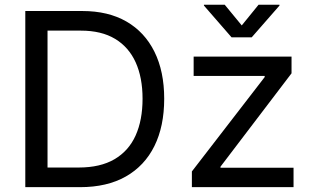

<svg xmlns="http://www.w3.org/2000/svg" viewBox="-20 -773 1290 793"><path d="M311 0H135.3V-81.1H305.2Q394 -81.1 452.6 -115.2Q511.2 -149.4 540 -213.1Q568.8 -276.9 568.8 -365.2Q568.8 -452.6 540.3 -515.6Q511.7 -578.6 455.3 -612.5Q398.9 -646.5 314 -646.5H131.3V-727.5H320.3Q426.8 -727.5 502.2 -684.1Q577.6 -640.6 617.9 -559.3Q658.2 -478 658.2 -365.2Q658.2 -251.5 617.7 -169.7Q577.1 -87.9 499.5 -43.9Q421.9 0 311 0ZM176.3 -727.5V0H84.5V-727.5ZM772.5 0V-64.9L1073.2 -454.6V-459.5H779.8V-539.1H1184.1V-470.2L890.6 -84.5V-80.1H1192.4V0ZM908.2 -753.4 978.5 -668 1047.9 -753.4H1134.3V-750L1019.5 -618.7H936.5L822.3 -750V-753.4Z"/></svg>

Font: Inter 18pt
Style: Regular
Weight: 400
Designer: Rasmus Andersson
Foundry: rsms
Version: Version 4.001;git-66647c0bb